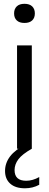

<svg xmlns="http://www.w3.org/2000/svg" viewBox="-20 -781 257 1008"><path d="M69.5 0V-542.5H147V0ZM108.5 -660.5Q82 -660.5 68 -673.8Q54 -687 54 -710.5Q54 -734 68 -747.5Q82 -761 108.5 -761Q135 -761 149 -747.5Q163 -734 163 -710.5Q163 -687 149 -673.8Q135 -660.5 108.5 -660.5ZM111 207.5Q61 207.5 33.8 183.2Q6.5 159 6.5 116.5Q6.5 75 33 40Q59.5 5 122.5 -28L147 0Q96.5 28.5 76.5 55.2Q56.5 82 56.5 112Q56.5 168 117.5 168Q151.5 168 186 148.5V189Q152.5 207.5 111 207.5Z"/></svg>

Font: Encode Sans SemiCondensed SemiCondensed
Style: Regular
Weight: 400
Width: 4
Designer: Multiple Designers
Foundry: Impallari Type
Version: Version 3.000; ttfautohint (v1.8.3) -l 8 -r 50 -G 200 -x 14 